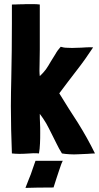

<svg xmlns="http://www.w3.org/2000/svg" viewBox="-20 -748 483 936"><path d="M319 4C333 5 348 5 363 4C378 3 393 3 408 2C422 1 434 0 443 0C418 -51 390 -101 360 -149C329 -196 299 -244 269 -293C297 -330 325 -368 354 -405C383 -442 409 -479 434 -517C425 -518 413 -518 398 -517C383 -516 369 -515 354 -515C339 -514 324 -514 310 -515C296 -515 285 -517 276 -520C266 -509 257 -497 250 -484C242 -471 234 -459 227 -447C220 -434 212 -422 204 -410C195 -398 185 -387 174 -377C172 -392 172 -412 173 -437L174 -507V-726C165 -727 155 -728 144 -728H109C96 -727 84 -727 72 -727C59 -726 48 -726 38 -726V-635C38 -545 37 -454 35 -365C34 -320 33 -275 33 -230C33 -154 35 -78 38 0C48 1 59 2 72 2C84 2 96 2 108 1C120 0 132 0 143 -1C154 -1 163 -1 170 0C173 -15 174 -31 175 -49C176 -66 176 -84 176 -101C176 -118 176 -135 175 -151C174 -167 174 -181 174 -193C185 -178 196 -163 205 -147C214 -131 222 -115 230 -99C238 -82 246 -66 255 -49C263 -32 272 -16 282 0C292 2 304 3 319 4ZM104 168C109 167 208 166 241 166C254 127 258 111 267 86C274 63 285 34 287 36H153L139 76C134 93 127 110 120 127C113 145 109 154 104 168Z"/></svg>

Font: Londrina Solid CC
Style: CC
Weight: 400
Designer: Marcelo Magalhaes
Foundry: Tipos Pereira
Version: Version 1.003;FEAKit 1.0